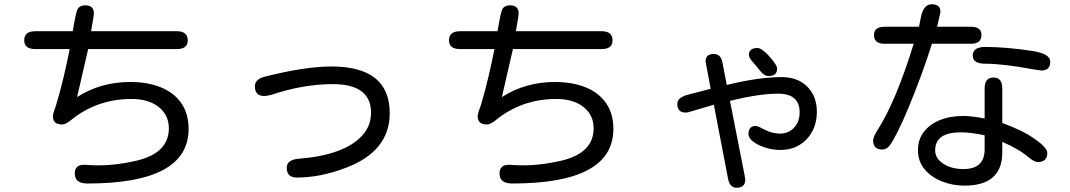

<svg xmlns="http://www.w3.org/2000/svg" viewBox="-20 -831 5040 904"><path d="M392 33Q332 33 332 -14Q332 -57 379 -55L418 -53Q465 -51 517.5 -56.5Q570 -62 625 -75Q775 -111 775 -227Q775 -289 727.5 -327Q680 -365 599 -365Q434 -365 310 -262Q287 -245 273 -245Q229 -245 229 -283Q229 -296 243 -332Q263 -399 279 -466Q295 -533 308 -600H146Q94 -600 94 -641Q94 -684 146 -684H323V-687Q338 -775 345 -788Q356 -806 381 -806Q422 -806 422 -768L420 -750L409 -684H813Q864 -684 864 -641Q864 -600 813 -600H395L343 -374Q454 -445 593 -445Q675 -445 737 -420Q799 -395 833.5 -345.5Q868 -296 868 -224Q868 33 392 33Z M1378 5Q1330 5 1330 -41Q1330 -80 1390 -84Q1493 -92 1568.5 -119.5Q1644 -147 1685.5 -193Q1727 -239 1727 -300Q1727 -435 1546 -435Q1479 -435 1406 -422.5Q1333 -410 1256 -384Q1234 -379 1224 -379Q1180 -379 1180 -425Q1180 -459 1230 -471Q1326 -495 1403.5 -506.5Q1481 -518 1540 -518Q1815 -518 1815 -298Q1815 -118 1606 -40Q1545 -17 1488 -6Q1431 5 1378 5Z M2392 33Q2332 33 2332 -14Q2332 -57 2379 -55L2418 -53Q2465 -51 2517.5 -56.5Q2570 -62 2625 -75Q2775 -111 2775 -227Q2775 -289 2727.5 -327Q2680 -365 2599 -365Q2434 -365 2310 -262Q2287 -245 2273 -245Q2229 -245 2229 -283Q2229 -296 2243 -332Q2263 -399 2279 -466Q2295 -533 2308 -600H2146Q2094 -600 2094 -641Q2094 -684 2146 -684H2323V-687Q2338 -775 2345 -788Q2356 -806 2381 -806Q2422 -806 2422 -768L2420 -750L2409 -684H2813Q2864 -684 2864 -641Q2864 -600 2813 -600H2395L2343 -374Q2454 -445 2593 -445Q2675 -445 2737 -420Q2799 -395 2833.5 -345.5Q2868 -296 2868 -224Q2868 33 2392 33Z M3599 -473Q3577 -473 3556 -501Q3545 -515 3537 -524.5Q3529 -534 3524 -539Q3506 -560 3506 -572Q3506 -605 3547 -605Q3557 -605 3572.5 -593.5Q3588 -582 3603 -565Q3618 -548 3628.5 -532.5Q3639 -517 3639 -508Q3639 -473 3599 -473ZM3448 53Q3416 53 3408 11L3341 -338L3219 -302L3208 -301Q3169 -301 3169 -342Q3169 -374 3226 -387L3326 -413L3302 -542Q3302 -577 3341 -577Q3373 -577 3381 -539L3402 -431Q3479 -450 3543.5 -459Q3608 -468 3659 -468Q3736 -468 3781 -423Q3826 -378 3826 -305Q3826 -252 3804 -211.5Q3782 -171 3743.5 -148Q3705 -125 3653 -125Q3618 -125 3583.5 -136Q3549 -147 3526.5 -164Q3504 -181 3504 -200Q3504 -238 3539 -238Q3548 -238 3581 -220Q3616 -202 3651 -202Q3693 -202 3719 -230Q3745 -258 3745 -302Q3745 -390 3643 -390Q3554 -390 3417 -356L3486 -5L3489 14Q3489 53 3448 53Z M4134 -127Q4091 -127 4091 -170Q4091 -186 4112 -219Q4198 -353 4282 -625H4145Q4095 -625 4095 -666Q4095 -705 4145 -705H4307L4317 -755Q4329 -811 4368 -811Q4408 -811 4408 -774L4393 -708L4392 -705H4552Q4601 -705 4601 -666Q4601 -625 4552 -625H4368Q4344 -549 4315.5 -472Q4287 -395 4259 -327.5Q4231 -260 4207 -212Q4183 -164 4169 -146Q4154 -127 4134 -127ZM4883 -499 4842 -505Q4772 -518 4716.5 -524.5Q4661 -531 4619 -531Q4560 -531 4560 -569Q4560 -610 4619 -610Q4669 -610 4726 -605Q4783 -600 4848 -590Q4925 -576 4925 -541Q4925 -499 4883 -499ZM4521 43Q4465 43 4414.5 23Q4364 3 4333 -34.5Q4302 -72 4302 -125Q4302 -173 4329 -209Q4356 -245 4404 -265Q4452 -285 4515 -285Q4555 -285 4616 -273V-415Q4616 -466 4658 -466Q4699 -466 4699 -415V-252Q4743 -236 4781 -218Q4819 -200 4850 -178Q4911 -136 4911 -111Q4911 -68 4866 -68Q4850 -68 4821 -92Q4796 -113 4765 -130.5Q4734 -148 4699 -163V-108Q4696 43 4521 43ZM4516 -35Q4616 -35 4616 -128V-194Q4583 -201 4555 -204.5Q4527 -208 4504 -208Q4383 -208 4383 -123Q4383 -85 4421.5 -60Q4460 -35 4516 -35Z"/></svg>

Font: Huninn
Style: Regular
Weight: 400
Designer: justfont
Foundry: justfont
Version: Version 1.003